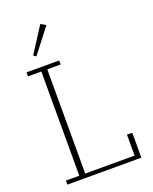

<svg xmlns="http://www.w3.org/2000/svg" viewBox="-169 -1029 896 1122"><g transform="rotate(-20 279.0 -468.0)"><path d="M51 -25H134V-673H51V-698H254V-673H171V-25H478V-155H511V0H51ZM121 -777 223 -936 255 -918 137 -766Z"/></g></svg>

Font: IBM Plex Serif ExtLt
Style: Regular
Weight: 200
Designer: Mike Abbink, Paul van der Laan, Pieter van Rosmalen
Foundry: Bold Monday
Version: Version 3.001